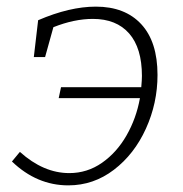

<svg xmlns="http://www.w3.org/2000/svg" viewBox="-20 -552 551 579"><path d="M455 -326Q455 -241 420 -164Q385 -87 323.5 -40Q262 7 186 7Q91 7 16 -65L40 -94Q111 -30 189 -30Q243 -30 287.5 -61Q332 -92 361.5 -143.5Q391 -195 402 -256H157L164 -289H406Q408 -311 408 -323Q408 -407 369.5 -451Q331 -495 260 -495Q204 -495 141 -470L116 -380H82L95 -491Q190 -532 269 -532Q357 -532 406 -479Q455 -426 455 -326Z"/></svg>

Font: Bitter Pro Light
Style: Italic
Weight: 300
Italic angle: -9°
Designer: Sol Matas, and Bitter project Authors
Foundry: Sol Matas
Version: Version 1.010